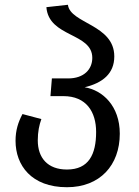

<svg xmlns="http://www.w3.org/2000/svg" viewBox="-20 -769 583 803"><path d="M45 -180C45 -78 111 14 260 14C398 14 481 -78 481 -210C481 -326 409 -392 334 -404C409 -422 458 -461 458 -533C458 -667 274 -670 264 -749L174 -739C184 -612 366 -633 366 -527C366 -479 331 -441 265 -441H197L191 -367H245C341 -367 382 -301 382 -217C382 -123 351 -60 260 -60C179 -60 138 -109 138 -182C138 -218 144 -246 153 -271L74 -292C56 -258 45 -224 45 -180Z"/></svg>

Font: FiraGO Unicode
Style: Regular
Weight: 400
Designer: bBox Type
Foundry: bBox Type GmbH
Version: Version 1.001;PS 001.001;hotconv 1.0.88;makeotf.lib2.5.64775